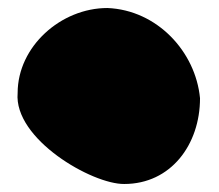

<svg xmlns="http://www.w3.org/2000/svg" viewBox="-20 -625 546 479"><path d="M24 -393C14 -278 210 -165 290 -166C406 -166 479 -264 479 -380C468 -496 372 -600 248 -605C132 -605 24 -509 24 -393Z"/></svg>

Font: Recovery
Style: Regular
Weight: 400
Version: Version 0.27